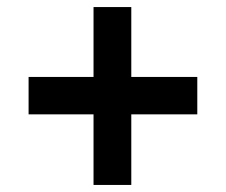

<svg xmlns="http://www.w3.org/2000/svg" viewBox="-20 -582 640 544"><path d="M245 -58V-562H352V-58ZM61 -258V-364H539V-258Z"/></svg>

Font: BioRhyme
Style: Bold
Weight: 700
Designer: Aoife Mooney
Foundry: Aoife Mooney Type
Version: Version 1.600;gftools[0.9.33]